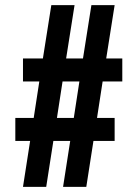

<svg xmlns="http://www.w3.org/2000/svg" viewBox="-20 -720 539 752"><path d="M70 12 98 -168H40V-258H112L134 -401H70V-491H148L181 -700H272L239 -491H305L338 -700H429L396 -491H459V-401H382L360 -258H429V-168H346L318 12H227L255 -168H189L161 12ZM203 -258H269L291 -401H225Z"/></svg>

Font: Archivo ExtraCondensed Black
Style: Regular
Weight: 900
Width: 2
Designer: Hector Gatti
Foundry: Omnibus-Type
Version: Version 2.001; ttfautohint (v1.8.3)